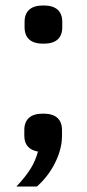

<svg xmlns="http://www.w3.org/2000/svg" viewBox="-20 -545 318 703"><path d="M138 -129Q173 -129 190 -113.5Q207 -98 207 -69V-48Q207 0 182 50.5Q157 101 115 138H40Q73 103 91.5 73.5Q110 44 119 10Q69 1 69 -48V-69Q69 -98 86 -113.5Q103 -129 138 -129ZM139 -385Q104 -385 87 -400.5Q70 -416 70 -445V-465Q70 -494 87 -509.5Q104 -525 139 -525Q174 -525 191 -509.5Q208 -494 208 -465V-445Q208 -416 191 -400.5Q174 -385 139 -385Z"/></svg>

Font: IBM Plex Sans Condensed Medium
Style: Regular
Weight: 500
Width: 3
Designer: Mike Abbink, Paul van der Laan, Pieter van Rosmalen
Foundry: Bold Monday
Version: Version 1.3